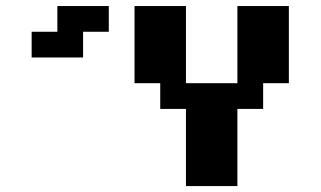

<svg xmlns="http://www.w3.org/2000/svg" viewBox="-20 -628 1082 648"><path d="M260.4 -520.8V-434H86.8V-520.8H173.6V-607.6H347.2V-520.8ZM607.6 0V-260.4H520.8V-347.2H434V-607.6H607.6V-347.2H781.2V-607.6H954.9V-347.2H868.1V-260.4H781.2V0Z"/></svg>

Font: 8-bit Operator+ 8
Style: Bold
Weight: 700
Designer: GrandChaos9000
Version: Version 1.3.0 - August 1, 2014